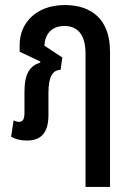

<svg xmlns="http://www.w3.org/2000/svg" viewBox="-20 -548 518 761"><path d="M237 -528C120 -528 58 -453 58 -372V-343L140 -304L139 -300C99 -287 77 -257 77 -184V-101C77 -76 71 -65 55 -65C47 -65 40 -68 34 -71L24 -6C42 4 62 9 86 9C136 9 172 -14 172 -92V-180C172 -244 189 -271 220 -271L227 -320L156 -367C158 -412 184 -445 235 -445C286 -445 319 -413 319 -335V193H416V-344C416 -471 343 -528 237 -528Z"/></svg>

Font: Noto Sans Thai UI ExtraCondensed Medium
Style: Regular
Weight: 500
Width: 3
Designer: Monotype Design Team
Foundry: Monotype Imaging Inc.
Version: Version 1.901